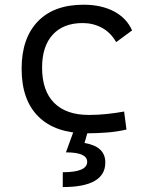

<svg xmlns="http://www.w3.org/2000/svg" viewBox="-20 -547 626 802"><path d="M342.8 9.8Q211.4 9.8 140.9 -59.6Q70.3 -128.9 70.3 -259.8Q70.3 -386.7 137.5 -457Q204.6 -527.3 329.1 -527.3Q403.3 -527.3 456.3 -499.3Q509.3 -471.2 531.7 -419.9L465.3 -371.1Q441.9 -411.6 405.3 -431.2Q368.7 -450.7 325.2 -450.7Q244.6 -450.7 200.2 -402.1Q155.8 -353.5 155.8 -264.6Q155.8 -168 206.1 -117.4Q256.3 -66.9 351.1 -66.9Q388.7 -66.9 425.8 -70.8Q462.9 -74.7 498.5 -81.1L508.3 -5.9Q468.3 3.4 425.8 6.6Q383.3 9.8 342.8 9.8ZM242.2 234.4V172.4Q344.2 172.4 344.2 128.9Q344.2 89.4 255.4 89.4L291.5 -9.8L347.7 -0.5L333 50.3Q419.9 64.5 419.9 131.8Q419.9 234.4 242.2 234.4Z"/></svg>

Font: Cascadia Mono NF SemiLight
Style: Regular
Weight: 350
Monospace: yes
Designer: Aaron Bell
Foundry: Saja Typeworks
Version: Version 2404.023; ttfautohint (v1.8.4)